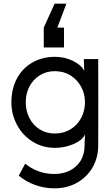

<svg xmlns="http://www.w3.org/2000/svg" viewBox="-20 -791 610 1044"><path d="M442 -235Q442 -281 421 -319.5Q400 -358 363 -381Q326 -404 278 -404Q232 -404 196 -381.5Q160 -359 140 -320.5Q120 -282 120 -235Q120 -188 140 -149Q160 -110 196 -87.5Q232 -65 278 -65Q326 -65 363.5 -88Q401 -111 421.5 -150Q442 -189 442 -235ZM280 -482Q332 -482 377.5 -459.5Q423 -437 438 -406L436 -458V-470H514Q515 -235 514 0Q514 66 483.5 119Q453 172 399 202.5Q345 233 276 233Q220 233 170 214.5Q120 196 82 164L117 99Q149 125 188.5 140Q228 155 276 155Q324 155 361.5 135.5Q399 116 419.5 81Q440 46 440 0V-8L442 -60Q428 -28 379.5 -7.5Q331 13 280 13Q211 13 157 -21Q103 -55 72.5 -112Q42 -169 42 -235Q42 -308 72 -364Q102 -420 156 -451Q210 -482 280 -482ZM218 -533V-641L277 -771H341L292 -641H328V-533Z"/></svg>

Font: Kreadon
Style: Regular
Weight: 400
Designer: kohakuno
Foundry: StudioGnu
Version: Version 1.000;Glyphs 3.1.2 (3151)